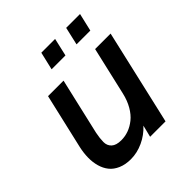

<svg xmlns="http://www.w3.org/2000/svg" viewBox="-183 -788 928 928"><g transform="rotate(-45 281.5 -324.0)"><path d="M220.7 -567.4 242.2 -659.2H336.4L315.4 -567.4ZM391.1 -567.4 412.1 -659.2H506.8L485.4 -567.4ZM184.6 11.2Q147.5 11.2 119.4 -1Q91.3 -13.2 75 -33.7Q58.6 -54.2 50.8 -82Q43 -109.9 43.5 -140.9Q43.9 -171.9 51.3 -205.1L116.7 -487.8H222.7L155.8 -198.7Q149.4 -167 149.2 -142.1Q148.9 -117.2 165.5 -101.8Q182.1 -86.4 216.8 -86.4Q242.7 -86.4 267.1 -95.2Q291.5 -104 314.2 -122.1Q336.9 -140.1 354.7 -170.9Q372.6 -201.7 381.8 -242.2L438.5 -487.8H544.4L432.1 0H326.7L341.8 -61Q311 -27.3 269.3 -8.1Q227.5 11.2 184.6 11.2Z"/></g></svg>

Font: HK Grotesk SemiBold Italic
Style: Regular
Weight: 600
Italic angle: -13°
Designer: Alfredo Marco Pradil and Stefan Peev
Foundry: Hanken Design Co.
Version: Version 1.000;PS 001.000;hotconv 1.0.88;makeotf.lib2.5.64775